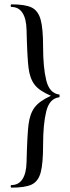

<svg xmlns="http://www.w3.org/2000/svg" viewBox="-20 -745 323 882"><path d="M178 -80Q178 6 167 47Q156 88 126 102.5Q96 117 33 117Q29 117 29 111Q29 105 33 105Q66 105 83.5 77.5Q101 50 102 -1Q105 -123 111 -172.5Q117 -222 139 -251.5Q161 -281 214 -305Q160 -328 138.5 -356.5Q117 -385 111 -434Q105 -483 102 -607Q101 -658 83.5 -685.5Q66 -713 33 -713Q29 -713 29 -719Q29 -725 33 -725Q96 -725 125.5 -710.5Q155 -696 166.5 -655.5Q178 -615 178 -529Q178 -435 192.5 -376Q207 -317 251 -311Q254 -311 254 -304.5Q254 -298 251 -298Q207 -292 192.5 -233.5Q178 -175 178 -80Z"/></svg>

Font: Cormorant SC Medium
Style: Regular
Weight: 500
Designer: Christian Thalmann (Catharsis Fonts)
Version: Version 3.000